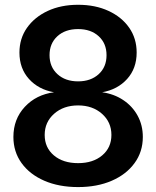

<svg xmlns="http://www.w3.org/2000/svg" viewBox="-20 -759 644 791"><path d="M301.8 11.7Q222.7 11.7 162.6 -14.4Q102.5 -40.5 68.8 -87.2Q35.2 -133.8 35.2 -194.8Q35.2 -268.1 82 -318.6Q128.9 -369.1 202.6 -378.9Q138.7 -390.1 99.4 -433.6Q60.1 -477.1 60.1 -542.5Q60.1 -600.1 91.1 -644.3Q122.1 -688.5 176.5 -713.9Q231 -739.3 301.8 -739.3Q372.6 -739.3 427 -714.1Q481.4 -689 512.2 -644.8Q543 -600.6 543 -542.5Q543 -477.1 503.7 -433.6Q464.4 -390.1 400.9 -378.9Q449.7 -372.1 487.5 -346.9Q525.4 -321.8 546.9 -282.5Q568.4 -243.2 568.4 -194.8Q568.4 -133.8 534.4 -87.2Q500.5 -40.5 440.4 -14.4Q380.4 11.7 301.8 11.7ZM301.8 -86.9Q363.3 -86.9 401.1 -118.9Q439 -150.9 439 -203.1Q439 -255.9 400.1 -290.3Q361.3 -324.7 301.8 -324.7Q241.7 -324.7 202.9 -290.3Q164.1 -255.9 164.1 -203.1Q164.1 -150.9 201.9 -118.9Q239.7 -86.9 301.8 -86.9ZM301.8 -423.8Q354 -423.8 386.5 -453.4Q418.9 -482.9 418.9 -531.7Q418.9 -580.1 386.7 -609.6Q354.5 -639.2 301.8 -639.2Q248.5 -639.2 216.3 -609.6Q184.1 -580.1 184.1 -531.7Q184.1 -483.4 216.6 -453.6Q249 -423.8 301.8 -423.8Z"/></svg>

Font: Inter Display SemiBold
Style: Regular
Weight: 600
Designer: Rasmus Andersson
Foundry: rsms
Version: Version 4.001;git-9221beed3